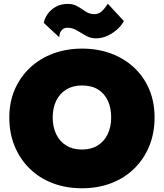

<svg xmlns="http://www.w3.org/2000/svg" viewBox="-20 -981 880 1031"><path d="M263 -350Q263 -402 282 -440.5Q301 -479 336 -500.5Q371 -522 420 -522Q472 -522 506.5 -500.5Q541 -479 559 -440.5Q577 -402 577 -350Q577 -299 558 -260Q539 -221 504 -199.5Q469 -178 420 -178Q371 -178 336 -199.5Q301 -221 282 -260Q263 -299 263 -350ZM30 -350Q30 -266 58.5 -196.5Q87 -127 139 -76Q191 -25 262.5 2.5Q334 30 420 30Q506 30 577.5 2.5Q649 -25 701 -76Q753 -127 781.5 -196.5Q810 -266 810 -350Q810 -434 781 -502Q752 -570 699 -619Q646 -668 575 -694Q504 -720 420 -720Q338 -720 267 -694Q196 -668 143 -619Q90 -570 60 -502Q30 -434 30 -350ZM215 -858 298 -781Q298 -789 301.5 -801Q305 -813 315 -822.5Q325 -832 343 -832Q369 -832 393 -817.5Q417 -803 442 -789Q467 -775 494 -775Q529 -775 560.5 -790.5Q592 -806 614.5 -828Q637 -850 645 -868L559 -961Q544 -937 527 -921Q510 -905 488 -905Q466 -905 450 -913.5Q434 -922 419.5 -932.5Q405 -943 387 -951.5Q369 -960 344 -960Q307 -960 279.5 -944.5Q252 -929 236 -906Q220 -883 215 -858Z"/></svg>

Font: Jost Black
Style: Regular
Weight: 900
Version: Version 3.710